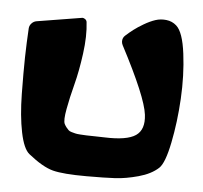

<svg xmlns="http://www.w3.org/2000/svg" viewBox="-42 -517 600 568"><g transform="rotate(5 258.5 -233.5)"><path d="M47.4 -436.5 179.2 -458Q179.7 -458 180.7 -458.3Q181.6 -458.5 181.6 -458.5Q186.5 -458.5 190.7 -455.1Q194.8 -451.7 195.3 -446.8Q200.2 -406.2 193.1 -353.3Q186 -300.3 175.5 -260.3Q165 -220.2 158.7 -185.8Q152.3 -151.4 157.2 -141.1Q160.2 -135.3 163.6 -131.1Q167 -127 170.2 -123.8Q173.3 -120.6 179.7 -118.9Q186 -117.2 190.4 -116Q194.8 -114.7 205.8 -114Q216.8 -113.3 224.1 -113Q231.4 -112.8 248.8 -112.5Q266.1 -112.3 278.3 -111.8Q344.2 -109.4 370.4 -127.2Q396.5 -145 391.1 -189Q384.8 -241.2 307.6 -388.2Q304.7 -394 304.7 -399.4Q304.7 -410.2 312.5 -417Q323.2 -426.8 335 -435.8Q346.7 -444.8 364.3 -455.1Q381.8 -465.3 397.5 -470.5Q413.1 -475.6 430.2 -473.6Q447.3 -471.7 460 -460.4Q480.5 -442.4 488.5 -378.7Q496.6 -314.9 492.7 -245.1Q488.8 -175.3 476.3 -113.8Q463.9 -52.2 447.3 -36.6Q425.8 -16.6 388.4 -6.3Q351.1 3.9 319.8 5.6Q288.6 7.3 234.4 7.3Q165.5 7.3 134.5 -0.7Q103.5 -8.8 61 -43Q43.5 -57.1 33.7 -105.2Q23.9 -153.3 22.9 -218.5Q22 -283.7 22.9 -327.6Q23.9 -371.6 26.4 -413.6Q26.9 -421.9 33 -428.5Q39.1 -435.1 47.4 -436.5Z"/></g></svg>

Font: Some Time Later
Style: Regular
Weight: 400
Version: Version 003.300